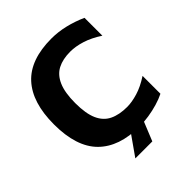

<svg xmlns="http://www.w3.org/2000/svg" viewBox="-220 -815 1071 1071"><g transform="rotate(-45 315.0 -280.0)"><path d="M366 13Q206 13 121.5 -71.5Q37 -156 37 -333Q37 -505 118 -593.5Q199 -682 366 -682Q419 -682 473 -669Q527 -656 578 -633V-492Q526 -526 478 -541Q430 -556 388 -556Q329 -556 288.5 -535Q248 -514 226.5 -465Q205 -416 205 -333Q205 -250 226.5 -202Q248 -154 290.5 -133.5Q333 -113 395 -113Q432 -113 479 -127Q526 -141 578 -175V-34Q550 -20 514.5 -9.5Q479 1 440.5 7Q402 13 366 13ZM224 122 314 -6H410L358 122Z"/></g></svg>

Font: Maven Pro
Style: Bold
Weight: 700
Designer: Joe Prince
Foundry: Joe Prince
Version: Version 2.103